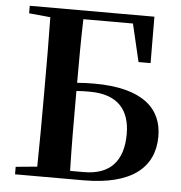

<svg xmlns="http://www.w3.org/2000/svg" viewBox="-53 -791 791 841"><g transform="rotate(5 343.0 -370.5)"><path d="M540 -537H593L592 -741H44V-708L138 -699C140 -598 140 -498 140 -398V-356C140 -250 140 -145 138 -42L44 -33V0H345C559 0 655 -85 655 -220C655 -341 570 -426 355 -426C328 -426 304 -425 280 -423C280 -514 280 -608 283 -703H501ZM283 -36C280 -142 280 -249 280 -357V-387C299 -389 319 -389 339 -389C463 -389 516 -323 516 -218C516 -98 457 -36 344 -36Z"/></g></svg>

Font: Noto Serif CJK HK
Style: Bold
Weight: 700
Designer: Ryoko NISHIZUKA 西塚涼子 (kana & ideographs); Frank Grießhammer (Latin, Greek & Cyrillic); Wenlong ZHANG 张文龙 (bopomofo); San
Foundry: Adobe
Version: Version 2.001;hotconv 1.1.0;makeotfexe 2.6.0